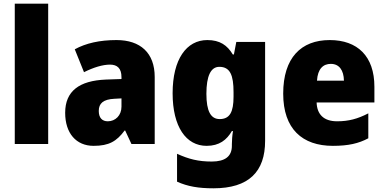

<svg xmlns="http://www.w3.org/2000/svg" viewBox="-20 -780 2084 1040"><path d="M241 0V-760H60V0Z M611 -563C520 -563 445 -546 385 -513L435 -389C487 -415 536 -430 576 -430C615 -430 638 -410 638 -362V-352L553 -349C410 -343 333 -287 333 -169C333 -59 392 10 487 10C571 10 612 -15 655 -73H658L692 0H818V-363C818 -494 740 -563 611 -563ZM600 -245 638 -247V-202C638 -155 605 -123 564 -123C534 -123 515 -141 515 -179C515 -220 539 -242 600 -245Z M1103 -563C990 -563 915 -459 915 -275C915 -93 988 10 1099 10C1168 10 1208 -22 1236 -70H1242C1238 -46 1236 -18 1236 1V10C1236 68 1198 95 1127 95C1054 95 1003 82 939 53V204C996 230 1056 240 1136 240C1328 240 1416 150 1416 -17V-553H1260L1247 -485H1241C1211 -535 1171 -563 1103 -563ZM1168 -418C1227 -418 1245 -372 1245 -281V-256C1245 -174 1225 -135 1170 -135C1122 -135 1098 -177 1098 -272C1098 -369 1122 -418 1168 -418Z M1766 -563C1611 -563 1514 -467 1514 -273C1514 -81 1618 10 1783 10C1867 10 1923 -3 1975 -31V-166C1917 -136 1868 -123 1806 -123C1733 -123 1697 -161 1695 -225H2008V-310C2008 -476 1916 -563 1766 -563ZM1772 -434C1817 -434 1842 -400 1843 -343H1697C1701 -408 1731 -434 1772 -434Z"/></svg>

Font: Noto Sans Arabic UI SmCn Bk
Style: Regular
Weight: 900
Width: 4
Designer: Monotype Design Team, Nadine Chahine and Nizar Qandah
Foundry: Monotype Imaging Inc.
Version: Version 2.010